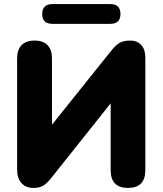

<svg xmlns="http://www.w3.org/2000/svg" viewBox="-20 -913 798 942"><path d="M238 -796Q187 -796 187 -844Q187 -893 238 -893H521Q571 -893 571 -844Q571 -796 521 -796ZM144 9Q107 9 85.5 -14.5Q64 -38 64 -82V-628Q64 -669 86 -691.5Q108 -714 150 -714Q191 -714 213 -691.5Q235 -669 235 -628V-301L524 -662Q546 -690 565.5 -702Q585 -714 619 -714Q653 -714 673 -692Q693 -670 693 -632V-78Q693 9 608 9Q523 9 523 -78V-406L234 -43Q212 -15 193.5 -3Q175 9 144 9Z"/></svg>

Font: Chiron GoRound TC H
Style: Regular
Weight: 900
Designer: Ryoko NISHIZUKA 西塚涼子 (kana, bopomofo & ideographs); Paul D. Hunt (Latin, Greek & Cyrillic); Sandoll Communications 산돌커뮤니
Foundry: Adobe
Version: Version 1.000;hotconv 1.1.1;makeotfexe 2.6.0